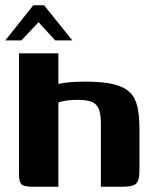

<svg xmlns="http://www.w3.org/2000/svg" viewBox="-27 -707 585 727"><path d="M98 0Q63 0 54 -9.5Q45 -19 45 -46V-505H194V-389Q206 -392 222.5 -394Q239 -396 258 -397Q277 -398 294 -398Q362 -398 403 -388Q444 -378 465 -357Q486 -336 493.5 -302Q501 -268 501 -219V-63Q501 -36 495.5 -22.5Q490 -9 476 -4.5Q462 0 435 0H355V-239Q355 -277 346 -296.5Q337 -316 317.5 -322.5Q298 -329 266 -329Q255 -329 241.5 -328Q228 -327 215 -324.5Q202 -322 194 -319V0ZM-7 -554 99 -687H140L247 -554H182L119 -623L54 -554Z"/></svg>

Font: Genos Thin
Style: Bold
Weight: 700
Version: Version 1.010